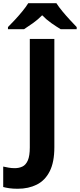

<svg xmlns="http://www.w3.org/2000/svg" viewBox="-94 -954 493 1184"><path d="M15.1 210Q-14.2 210 -36.4 206.8Q-58.6 203.6 -74.2 199.2V73.2Q-58.6 76.7 -40.8 79.8Q-22.9 83 -2.9 83Q23.4 83 44.4 73Q65.4 63 77.6 35.2Q89.8 7.3 89.8 -44.9V-713.9H241.2V-45.9Q241.2 45.9 212.6 102.3Q184.1 158.7 133.1 184.3Q82 210 15.1 210ZM253.9 -934.1Q268.1 -911.6 290.8 -884.3Q313.5 -856.9 337.4 -831.1Q361.3 -805.2 378.9 -787.1V-773.9H280.3Q253.9 -789.6 222.9 -811.3Q191.9 -833 166 -859.9Q139.6 -833 109.9 -811.8Q80.1 -790.5 54.2 -773.9H-44.9V-787.1Q-26.4 -805.7 -2.4 -831.3Q21.5 -856.9 43.9 -884.3Q66.4 -911.6 80.1 -934.1Z"/></svg>

Font: Open Sans
Style: Bold
Weight: 700
Designer: Monotype Design Team
Foundry: Monotype Imaging Inc.
Version: Version 3.000; ttfautohint (v1.8.4)